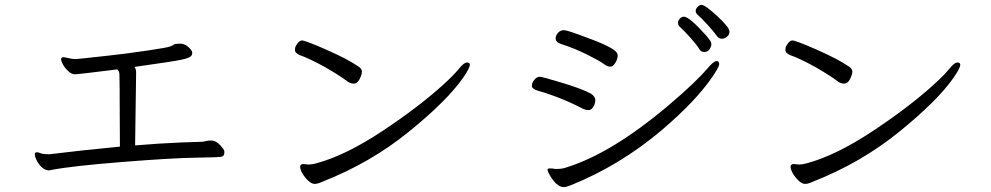

<svg xmlns="http://www.w3.org/2000/svg" viewBox="-20 -783 4040 783"><path d="M535 -479 531 -190Q624 -198 718 -202L808 -205Q815 -206 822 -208Q829 -210 837 -210H842Q860 -210 877.5 -191.5Q895 -173 895 -165V-161Q895 -148 885.5 -144.5Q876 -141 781.5 -140Q687 -139 479.5 -122.5Q272 -106 190 -90Q182 -88 176 -88Q148 -93 129 -130Q122 -144 122 -152Q122 -160 125 -161Q128 -162 132 -162Q136 -162 146 -158Q156 -154 178 -154H182Q329 -172 469 -185L468 -382V-418L467 -479Q467 -493 458 -500Q298 -480 285 -480Q272 -480 258 -493Q244 -506 236.5 -520.5Q229 -535 229 -540Q229 -550 240 -550L274 -543L289 -542Q293 -542 320 -545Q347 -548 421 -556Q495 -564 579 -576.5Q663 -589 674 -593.5Q685 -598 690 -601.5Q695 -605 714 -605Q733 -605 748.5 -591Q764 -577 764 -567.5Q764 -558 756.5 -552Q749 -546 720 -539.5Q691 -533 528 -510Q535 -502 535 -489Z M1217 -114 1239 -112Q1253 -112 1270 -117Q1389 -149 1538.5 -248Q1688 -347 1788 -438Q1831 -477 1851.5 -502.5Q1872 -528 1884 -528Q1896 -528 1896 -519Q1896 -505 1868 -465Q1803 -372 1647 -245.5Q1491 -119 1295 -42Q1276 -33 1263.5 -33Q1251 -33 1237 -46Q1223 -59 1213.5 -75.5Q1204 -92 1204 -103Q1204 -114 1217 -114ZM1188 -598Q1199 -618 1212 -618Q1225 -618 1310.5 -580.5Q1396 -543 1440 -513Q1456 -503 1456 -491Q1456 -479 1446.5 -460.5Q1437 -442 1423 -442Q1409 -442 1398 -450Q1373 -470 1308 -508Q1241 -545 1203 -558Q1183 -566 1183 -579Q1183 -592 1188 -598Z M2390 -401Q2408 -389 2408 -373L2406 -363Q2404 -353 2397 -343.5Q2390 -334 2380 -334Q2370 -334 2358 -339Q2271 -385 2174 -413Q2149 -420 2149 -433Q2149 -446 2159.5 -458Q2170 -470 2180.5 -470Q2191 -470 2273.5 -445Q2356 -420 2390 -401ZM2231 -96 2244 -94H2251Q2273 -94 2289 -100Q2474 -157 2707 -354Q2817 -447 2866 -505Q2891 -534 2902 -534Q2913 -534 2913 -522Q2913 -510 2884 -468Q2817 -370 2676 -250Q2507 -108 2309 -28Q2289 -20 2279 -20Q2252 -20 2224 -65Q2213 -84 2213 -90Q2213 -96 2220 -96ZM2267 -604Q2246 -611 2246 -627Q2246 -638 2255.5 -649Q2265 -660 2279.5 -660Q2294 -660 2372 -630Q2454 -601 2484 -579Q2499 -569 2499 -556Q2499 -543 2489.5 -527Q2480 -511 2468.5 -511Q2457 -511 2442 -522.5Q2427 -534 2375 -560Q2323 -586 2267 -604ZM2769 -715Q2791 -715 2860 -638Q2874 -621 2877.5 -615Q2881 -609 2881 -601.5Q2881 -594 2874 -582.5Q2867 -571 2852.5 -571Q2838 -571 2831 -584Q2824 -597 2797.5 -627Q2771 -657 2751 -675Q2745 -681 2745 -690Q2745 -699 2752.5 -707Q2760 -715 2769 -715ZM2906 -633Q2892 -653 2865.5 -682Q2839 -711 2828 -720Q2817 -729 2817 -738Q2817 -747 2825 -755Q2833 -763 2841 -763Q2849 -763 2866.5 -750Q2884 -737 2904.5 -718Q2925 -699 2940 -681.5Q2955 -664 2955 -653Q2955 -642 2945 -633.5Q2935 -625 2924 -625Q2913 -625 2906 -633Z M3217 -114 3239 -112Q3253 -112 3270 -117Q3389 -149 3538.5 -248Q3688 -347 3788 -438Q3831 -477 3851.5 -502.5Q3872 -528 3884 -528Q3896 -528 3896 -519Q3896 -505 3868 -465Q3803 -372 3647 -245.5Q3491 -119 3295 -42Q3276 -33 3263.5 -33Q3251 -33 3237 -46Q3223 -59 3213.5 -75.5Q3204 -92 3204 -103Q3204 -114 3217 -114ZM3188 -598Q3199 -618 3212 -618Q3225 -618 3310.5 -580.5Q3396 -543 3440 -513Q3456 -503 3456 -491Q3456 -479 3446.5 -460.5Q3437 -442 3423 -442Q3409 -442 3398 -450Q3373 -470 3308 -508Q3241 -545 3203 -558Q3183 -566 3183 -579Q3183 -592 3188 -598Z"/></svg>

Font: ToneOZ-Pinyin-WenKai-Regular
Style: Regular
Weight: 400
Designer: Fontworks Inc.
Foundry: ToneOZ
Version: Version 0.240331